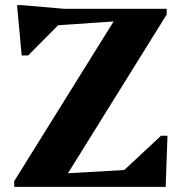

<svg xmlns="http://www.w3.org/2000/svg" viewBox="-20 -724 704 744"><path d="M35 0V-22L444 -679L465 -644L116 -620V-690H626V-668L220 -15L199 -50L577 -72V0ZM442 0V-47L604 -198H629L622 0ZM64 -509 46 -704H66L227 -690L225 -646L89 -509Z"/></svg>

Font: Platypi Light
Style: Bold
Weight: 700
Version: Version 1.200